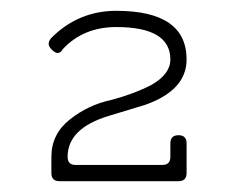

<svg xmlns="http://www.w3.org/2000/svg" viewBox="-20 -725 441 355"><path d="M75 -405V-435Q75 -477 109 -504Q143 -531 185 -540Q227 -551 260 -568Q295 -588 295 -615Q295 -675 195 -675Q134 -675 96 -634Q88 -620 75 -634Q65 -644 75 -655Q125 -705 195 -705Q325 -705 325 -615Q325 -558 248 -531L182 -511Q105 -488 105 -435Q105 -420 120 -420H280Q295 -420 295 -435V-460Q295 -475 310 -475Q325 -475 325 -460V-405Q325 -390 310 -390H90Q75 -390 75 -405Z"/></svg>

Font: ClassicType
Style: Regular
Weight: 400
Version: Version 1.004